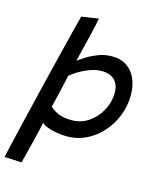

<svg xmlns="http://www.w3.org/2000/svg" viewBox="-171 -784 899 1075"><g transform="rotate(15 279.0 -247.0)"><path d="M57 197.5 -42.5 193Q-39 176 -28 128.2Q-17 80.5 -0.8 12.5Q15.5 -55.5 34.5 -134.8Q53.5 -214 73.2 -295.2Q93 -376.5 111.5 -451.2Q130 -526 144.8 -585Q159.5 -644 168.5 -677L267 -692Q266 -683 260 -655.2Q254 -627.5 244.8 -589.2Q235.5 -551 225.5 -509.8Q215.5 -468.5 206.5 -432Q221 -442.5 249.5 -460.5Q278 -478.5 315 -492.8Q352 -507 393.5 -507Q446 -507 481 -482.8Q516 -458.5 533.5 -417.2Q551 -376 551 -324.5Q551 -261.5 528.8 -204.8Q506.5 -148 467.2 -103.8Q428 -59.5 376 -34Q324 -8.5 265 -8.5Q237 -8.5 206.2 -13.5Q175.5 -18.5 151 -27.5Q126.5 -36.5 117 -48Q115 -36 107.2 -3.2Q99.5 29.5 89.5 69.8Q79.5 110 70.5 145.2Q61.5 180.5 57 197.5ZM267.5 -103Q321.5 -103 365.2 -133.2Q409 -163.5 434.8 -212Q460.5 -260.5 460.5 -314.5Q460.5 -359.5 434.8 -386Q409 -412.5 359.5 -412.5Q324.5 -412.5 288.8 -398.8Q253 -385 225 -367.5Q197 -350 184 -338Q182.5 -330 176.5 -302.8Q170.5 -275.5 162.8 -242.5Q155 -209.5 148.5 -182.5Q142 -155.5 140 -148.5Q154.5 -132 184.8 -117.5Q215 -103 267.5 -103Z"/></g></svg>

Font: Grandstander
Style: Italic
Weight: 400
Italic angle: -15°
Designer: Tyler Finck
Foundry: Etcetera Type Co
Version: Version 1.200; ttfautohint (v1.8.3)